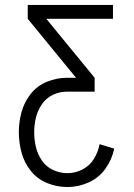

<svg xmlns="http://www.w3.org/2000/svg" viewBox="-20 -550 540 775"><path d="M252 205Q210 205 170.5 189Q131 173 104.5 140Q78 107 67 66Q56 25 56 -16.5Q56 -58 67 -98Q78 -138 104 -171Q130 -204 169.5 -220Q209 -236 250 -236H287L92 -474V-530H436V-474H167L362 -236V-180H250Q220 -180 193 -167Q166 -154 149 -129Q132 -104 125 -75Q118 -46 118 -16Q118 14 125 43.5Q132 73 149 98Q166 123 194 136Q222 149 252 149Q284 149 313 134Q342 119 359 91.5Q376 64 382 32L441 50Q432 94 405.5 131Q379 168 337.5 186.5Q296 205 252 205Z"/></svg>

Font: Iosevka SS01 Light
Style: Regular
Weight: 300
Monospace: yes
Designer: Belleve Invis
Foundry: Belleve Invis
Version: 2.3.3; ttfautohint (v1.8.3)